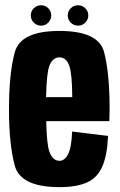

<svg xmlns="http://www.w3.org/2000/svg" viewBox="-20 -724 467 748"><path d="M212 5Q60 5 37.5 -78.8Q15 -162.5 15 -297.5Q15 -439 37.8 -521.2Q60.5 -603.5 211.5 -603.5Q364 -603.5 385.5 -521.2Q407 -439 407 -300.5Q407 -274 406 -252H160Q162 -163.5 172 -134.5Q184.5 -97.5 212 -97.5Q232 -97.5 245.2 -123.2Q258.5 -149 261 -211.5L401 -194.5Q397.5 -117.5 378 -74Q358.5 -30.5 318 -12.8Q277.5 5 212 5ZM159.5 -345.5H261.5Q261 -436.5 250 -467.5Q238.5 -500.5 211.5 -500.5Q184.5 -500.5 172 -466.5Q161.5 -438.5 159.5 -345.5ZM284 -624Q267.5 -624 255.8 -635.8Q244 -647.5 244 -664Q244 -680.5 255.8 -692Q267.5 -703.5 284 -703.5Q300.5 -703.5 312.2 -692Q324 -680.5 324 -664Q324 -647.5 312.2 -635.8Q300.5 -624 284 -624ZM140 -624Q123.5 -624 111.8 -635.8Q100 -647.5 100 -664Q100 -680.5 111.8 -692Q123.5 -703.5 140 -703.5Q156.5 -703.5 168 -692Q179.5 -680.5 179.5 -664Q179.5 -647.5 168 -635.8Q156.5 -624 140 -624Z"/></svg>

Font: Anybody Condensed Regular
Style: Bold
Weight: 700
Width: 3
Designer: Tyler Finck
Foundry: Etcetera Type Company
Version: Version 1.010; ttfautohint (v1.8.3) -l 8 -r 50 -G 200 -x 14 